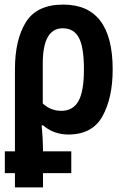

<svg xmlns="http://www.w3.org/2000/svg" viewBox="-20 -575 540 835"><path d="M166 -125V-299Q166 -452 253 -452Q301 -452 323 -411Q345 -370 345 -273Q345 -177 321 -135Q297 -93 247 -93Q200 -93 166 -125ZM290 178V83H167Q167 58 165.5 29Q164 0 161 -30H167Q214 10 277 10Q382 10 426 -70Q470 -150 470 -273Q470 -555 255 -555Q140 -555 92.5 -478.5Q45 -402 45 -274V83H1V178H45V240H167V178Z"/></svg>

Font: Noto Sans Mono UI Condensed
Style: Bold
Weight: 700
Width: 3
Designer: Monotype Design team
Foundry: Monotype Imaging Inc.
Version: 1.000